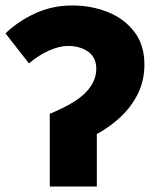

<svg xmlns="http://www.w3.org/2000/svg" viewBox="-20 -682 590 702"><path d="M162 0V-266Q255 -304 293.5 -344Q332 -384 332 -430Q332 -472 302.5 -493Q273 -514 228 -514Q197 -514 158 -496.5Q119 -479 86 -450L0 -560Q47 -605 109.5 -633.5Q172 -662 244 -662Q314 -662 374 -638Q434 -614 471 -566Q508 -518 508 -446Q508 -387 484 -339Q460 -291 420.5 -254Q381 -217 334 -192V0Z"/></svg>

Font: Source Sans 3 ExtraLight Black
Style: Regular
Weight: 900
Version: Version 3.052;hotconv 1.1.0;makeotfexe 2.6.0